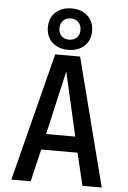

<svg xmlns="http://www.w3.org/2000/svg" viewBox="-64 -1044 728 1090"><g transform="rotate(5 300.0 -499.0)"><path d="M43 0 229 -730H371L558 0H448L404 -185H197L153 0ZM217 -275H383L300 -639ZM300 -762Q243 -762 208.5 -794.5Q174 -827 174 -880Q174 -933 208.5 -965.5Q243 -998 300 -998Q357 -998 391.5 -965.5Q426 -933 426 -880Q426 -827 391.5 -794.5Q357 -762 300 -762ZM300 -820Q327 -820 343.5 -836.5Q360 -853 360 -880Q360 -907 343.5 -924Q327 -941 300 -941Q273 -941 256.5 -924Q240 -907 240 -880Q240 -853 256.5 -836.5Q273 -820 300 -820Z"/></g></svg>

Font: Tiny SemiBold
Style: Regular
Weight: 600
Designer: Philipp Nurullin, Konstantin Bulenkov
Foundry: JetBrains
Version: Version 2.251; ttfautohint (v1.8.4.7-5d5b)